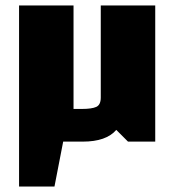

<svg xmlns="http://www.w3.org/2000/svg" viewBox="-20 -520 640 705"><path d="M50 -500H250V-120H281Q317 -120 333.5 -127.5Q350 -135 350 -162V-500H550V0H450L407 -43Q370 0 284 0H212L180 165H50Z"/></svg>

Font: Changa Black
Style: Regular
Weight: 900
Designer: Eduardo Rodriguez Tunni
Foundry: Eduardo Rodriguez Tunni
Version: Version 2.001; ttfautohint (v1.5.10-5e6f)